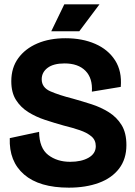

<svg xmlns="http://www.w3.org/2000/svg" viewBox="-20 -850 621 884"><path d="M297 14Q161 14 91 -46.5Q21 -107 25 -214L160 -243Q161 -168 202 -136.5Q243 -105 303 -105Q355 -105 388 -124Q421 -143 421 -177Q421 -205 401 -222Q381 -239 347.5 -250.5Q314 -262 273 -272Q230 -284 187.5 -298Q145 -312 110 -334Q75 -356 53.5 -390Q32 -424 32 -476Q32 -538 64 -582Q96 -626 152 -650Q208 -674 282 -674Q359 -674 418.5 -648Q478 -622 510 -572Q542 -522 536 -450L403 -428Q407 -490 373.5 -524Q340 -558 277 -558Q226 -558 199 -537.5Q172 -517 172 -485Q172 -447 212 -429.5Q252 -412 315 -396Q358 -384 401.5 -370Q445 -356 481.5 -333Q518 -310 540 -274Q562 -238 562 -182Q562 -118 528.5 -74Q495 -30 435 -8Q375 14 297 14ZM345 -706H216L276 -830H438Z"/></svg>

Font: Bricolage Grotesque 48pt Bricolage Grotesque 48pt Regular
Style: Bold
Weight: 700
Designer: Mathieu Triay
Foundry: Atelier Triay
Version: Version 1.000; ttfautohint (v1.8.4.7-5d5b);gftools[0.9.32]